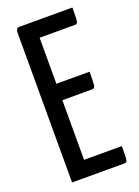

<svg xmlns="http://www.w3.org/2000/svg" viewBox="-136 -759 591 818"><g transform="rotate(-20 160.0 -350.0)"><path d="M44.4 0V-683.5Q44.4 -683.5 46.9 -691.8Q49.4 -700 60.9 -700H300.6Q300.6 -667.3 299.9 -652Q299.3 -636.6 296.2 -631.7Q293 -626.8 285.5 -626.8H125.4V-73.2H296.7Q296.7 -39.3 295.9 -23.7Q295.1 -8.2 292.1 -4.1Q289 0 281 0ZM55.3 -343.5V-418H276Q276 -371.9 274.1 -357.7Q272.3 -343.5 260.9 -343.5Z"/></g></svg>

Font: Yanone Kaffeesatz ExtraLight
Style: Regular
Weight: 200
Designer: Yanone (Cyrillic: Daniel Pouzeot, Huerta Tipografica, and Cyreal)
Foundry: Yanone
Version: Version 2.003